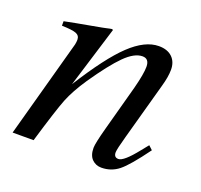

<svg xmlns="http://www.w3.org/2000/svg" viewBox="-88 -539 675 645"><g transform="rotate(20 250.0 -216.0)"><path d="M460 -117 474 -104Q423 -34 396 -12.5Q369 9 334 9Q314 9 300.5 -4.5Q287 -18 287 -45Q287 -61 303 -120L347 -282Q361 -336 361 -361Q361 -390 337 -390Q308 -390 273.5 -355.5Q239 -321 189 -248Q156 -199 140.5 -160Q125 -121 89 0H14L110 -350Q112 -360 112 -367Q112 -382 98.5 -387.5Q85 -393 47 -394V-410Q86 -418 134 -426.5Q182 -435 209 -441L213 -439L146 -221Q220 -339 274 -390Q328 -441 377 -441Q408 -441 425 -424.5Q442 -408 442 -380Q442 -355 432 -320L376 -117Q362 -67 362 -56Q362 -38 378 -38Q397 -38 439 -91Q446 -99 460 -117Z"/></g></svg>

Font: STIX MathJax Main
Style: Italic
Weight: 400
Italic angle: -16.33°
Designer: MicroPress Inc., with final additions and corrections provided by Coen Hoffman, Elsevier (retired)
Version: Version 1.1.1